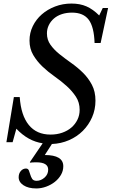

<svg xmlns="http://www.w3.org/2000/svg" viewBox="-20 -800 638 1080"><path d="M558 -755H588L546 -558H512Q509 -649 479 -689Q449 -729 385 -729Q354 -729 328 -720.5Q302 -712 283.5 -696Q265 -680 254.5 -658.5Q244 -637 244 -612Q244 -576 264 -548Q284 -520 314.5 -495.5Q345 -471 380.5 -446Q416 -421 446.5 -391Q477 -361 497 -323Q517 -285 517 -234Q517 -184 498 -140.5Q479 -97 446 -64Q413 -31 368 -11.5Q323 8 272 10L232 72Q336 72 336 135Q336 161 323 183.5Q310 206 288.5 223Q267 240 239.5 250Q212 260 184 260Q139 260 112 242Q85 224 85 197Q85 176 97 162Q109 148 126 148Q138 148 142.5 159Q147 170 150.5 182.5Q154 195 161 206Q168 217 186 217Q210 217 230.5 199Q251 181 251 154Q251 113 184 113Q174 113 164 113.5Q154 114 149 115L148 112L220 6Q138 -6 72 -76L51 0H16L58 -254H91Q98 -151 142 -97Q186 -43 264 -43Q300 -43 330 -53.5Q360 -64 381.5 -82.5Q403 -101 415.5 -126.5Q428 -152 428 -182Q428 -224 407 -256Q386 -288 355 -316Q324 -344 287 -370Q250 -396 219 -425.5Q188 -455 167 -490.5Q146 -526 146 -572Q146 -615 164.5 -653Q183 -691 215 -719Q247 -747 290 -763.5Q333 -780 382 -780Q430 -780 466.5 -764Q503 -748 538 -713Z"/></svg>

Font: SVN-Libre Baskerville
Style: Italic
Weight: 400
Italic angle: -14°
Designer: Pablo Impallari, Rodrigo Fuenzalida
Foundry: Pablo Impallari, Rodrigo Fuenzalida
Version: Version 1.000; ttfautohint (v1.8.4)